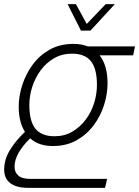

<svg xmlns="http://www.w3.org/2000/svg" viewBox="-40 -753 669 923"><path d="M95 150Q39 150 9.5 127.5Q-20 105 -20 62Q-20 14 8 -32Q36 -78 80 -119Q50 -166 50 -240Q50 -291 67 -344Q84 -397 117 -442Q150 -487 199 -514.5Q248 -542 314 -542Q352 -542 382 -530H609L600 -487H439Q477 -438 477 -353Q477 -302 460.5 -249Q444 -196 410.5 -151Q377 -106 328 -78.5Q279 -51 214 -51Q146 -51 105 -88Q69 -53 49.5 -18.5Q30 16 30 49Q30 75 48 91Q66 107 106 107H475L465 150ZM222 -98Q270 -98 307.5 -120Q345 -142 372 -178Q399 -214 412.5 -257.5Q426 -301 426 -345Q426 -423 397 -459Q368 -495 306 -495Q258 -495 220 -473Q182 -451 155.5 -415Q129 -379 115 -335.5Q101 -292 101 -249Q101 -170 130.5 -134Q160 -98 222 -98ZM512 -733 395 -606H349L285 -733H325L377 -638L468 -733Z"/></svg>

Font: Geist Mono ExtraLight
Style: Italic
Weight: 200
Italic angle: -12°
Monospace: yes
Designer: Basement.studio, Andrés Briganti, Mateo Zaragoza
Foundry: Basement.studio, Vercel, Andrés Briganti, Guido Ferreyra, Mateo Zaragoza
Version: Version 1.500; ttfautohint (v1.8.4.7-5d5b)